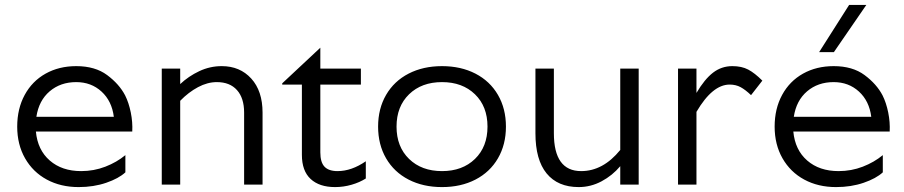

<svg xmlns="http://www.w3.org/2000/svg" viewBox="-20 -751 3679 781"><path d="M290 -482Q367 -482 416 -445.5Q465 -409 489 -363Q504 -333 512 -293.5Q520 -254 518 -216H126Q133 -141 182.5 -98Q232 -55 310 -55Q362 -55 408.5 -73Q455 -91 490 -120V-50Q463 -25 412 -7.5Q361 10 300 10Q227 10 170.5 -20.5Q114 -51 82 -107Q50 -163 50 -236Q50 -309 80.5 -365Q111 -421 165.5 -451.5Q220 -482 290 -482ZM443 -276Q435 -340 393 -378.5Q351 -417 290 -417Q226 -417 182 -379.5Q138 -342 128 -276Z M713 -472V-409Q747 -441 790.5 -461.5Q834 -482 882 -482Q956 -482 1002 -431.5Q1048 -381 1048 -293V0H973V-293Q973 -352 944 -384.5Q915 -417 862 -417Q824 -417 785.5 -396.5Q747 -376 713 -341V0H638V-472Z M1283 -407V-131Q1283 -91 1300 -73Q1317 -55 1353 -55Q1410 -55 1468 -95V-25Q1443 -9 1410 0.5Q1377 10 1343 10Q1279 10 1243.5 -23Q1208 -56 1208 -121V-407H1128V-412L1283 -557V-472H1448V-407Z M2038 -236Q2038 -163 2005.5 -107Q1973 -51 1914 -20.5Q1855 10 1778 10Q1701 10 1642 -20.5Q1583 -51 1550.5 -107Q1518 -163 1518 -236Q1518 -309 1550.5 -365Q1583 -421 1642 -451.5Q1701 -482 1778 -482Q1855 -482 1914 -451.5Q1973 -421 2005.5 -365Q2038 -309 2038 -236ZM1963 -236Q1963 -318 1912 -367.5Q1861 -417 1778 -417Q1695 -417 1644 -367.5Q1593 -318 1593 -236Q1593 -154 1644 -104.5Q1695 -55 1778 -55Q1861 -55 1912 -104.5Q1963 -154 1963 -236Z M2158 -209V-472H2233V-209Q2233 -55 2344 -55Q2433 -55 2503 -141V-472H2578V0H2503V-75Q2471 -37 2427 -13.5Q2383 10 2334 10Q2249 10 2203.5 -45.5Q2158 -101 2158 -209Z M2738 0V-472H2813V-373Q2846 -429 2880.5 -455.5Q2915 -482 2959 -482Q2997 -482 3023.5 -468Q3050 -454 3081 -423L3035 -364Q3012 -386 2992.5 -396.5Q2973 -407 2948 -407Q2878 -407 2813 -296V0Z M3371 -482Q3448 -482 3497 -445.5Q3546 -409 3570 -363Q3585 -333 3593 -293.5Q3601 -254 3599 -216H3207Q3214 -141 3263.5 -98Q3313 -55 3391 -55Q3443 -55 3489.5 -73Q3536 -91 3571 -120V-50Q3544 -25 3493 -7.5Q3442 10 3381 10Q3308 10 3251.5 -20.5Q3195 -51 3163 -107Q3131 -163 3131 -236Q3131 -309 3161.5 -365Q3192 -421 3246.5 -451.5Q3301 -482 3371 -482ZM3524 -276Q3516 -340 3474 -378.5Q3432 -417 3371 -417Q3307 -417 3263 -379.5Q3219 -342 3209 -276ZM3434 -731H3504L3372 -539H3312Z"/></svg>

Font: Madhuban Light
Style: Regular
Weight: 300
Designer: jaikishan Patel
Foundry: MagicType
Version: Version 1.000